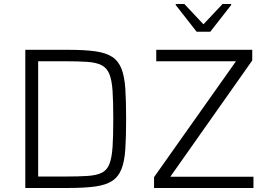

<svg xmlns="http://www.w3.org/2000/svg" viewBox="-20 -936 1334 956"><path d="M106 0V-688H319Q402 -688 455 -680.5Q508 -673 539 -652.5Q570 -632 585 -593.5Q600 -555 604 -494.5Q608 -434 608 -344Q608 -254 604 -193.5Q600 -133 585 -94.5Q570 -56 539 -35.5Q508 -15 455 -7.5Q402 0 319 0ZM170 -57H302Q371 -57 416 -60Q461 -63 487 -76Q513 -89 525 -120Q537 -151 540.5 -205Q544 -259 544 -344Q544 -429 540.5 -483Q537 -537 524.5 -567.5Q512 -598 485.5 -611.5Q459 -625 414.5 -628Q370 -631 302 -631H170ZM747 0V-54L1155 -631H758V-688H1236V-635L828 -56H1242V0ZM959 -778 855 -911V-916H898L993 -815L1088 -916H1131V-911L1027 -778Z"/></svg>

Font: Saira Thin Light
Style: Regular
Weight: 300
Version: Version 1.101